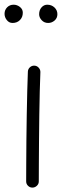

<svg xmlns="http://www.w3.org/2000/svg" viewBox="-28 -786 280 832"><path d="M121.1 -501.5Q132.3 -501 139.9 -492.4Q147.5 -483.9 147 -472.7Q145.5 -438.5 144.3 -390.1Q143.1 -341.8 142.3 -286.9Q141.6 -231.9 141.1 -177.7Q140.6 -123.5 140.4 -77.1Q140.1 -30.8 140.1 0Q140.1 11.2 131.8 19Q123.5 26.9 112.3 26.9Q101.1 26.9 93.3 19Q85.4 11.2 85.4 0Q85.4 -30.8 85.7 -77.4Q85.9 -124 86.4 -178.2Q86.9 -232.4 87.9 -287.6Q88.9 -342.8 90.1 -391.8Q91.3 -440.9 92.8 -475.6Q93.3 -486.8 101.6 -494.4Q109.9 -502 121.1 -501.5ZM220.7 -724.6Q220.7 -707.5 208.5 -697Q196.3 -686.5 180.7 -686.5Q163.6 -686.5 152.6 -698.5Q141.6 -710.4 141.6 -724.1Q141.6 -742.2 151.9 -753.9Q162.1 -765.6 176.8 -765.6Q195.3 -765.6 208 -753.7Q220.7 -741.7 220.7 -724.6ZM70.8 -731Q70.8 -711.4 58.3 -699Q45.9 -686.5 26.4 -686.5Q11.2 -686.5 1.5 -699Q-8.3 -711.4 -8.3 -726.1Q-8.3 -742.7 2.9 -754.2Q14.2 -765.6 30.8 -765.6Q45.9 -765.6 58.3 -755.9Q70.8 -746.1 70.8 -731Z"/></svg>

Font: Mikhak Light
Style: Regular
Weight: 300
Designer: Amin Abedi
Version: Version 3.3